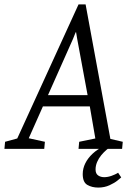

<svg xmlns="http://www.w3.org/2000/svg" viewBox="-67 -673 595 868"><path d="M-47 0 -44 -32 11 -47 288 -653H320L432 -45L488 -32L485 0H288L291 -32L364 -47L339 -192H127L63 -48L136 -32L133 0ZM150 -243H329L282 -497L277 -527H275L263 -497ZM377 175Q349 175 328 163Q307 151 307 114Q307 89 318.5 65.5Q330 42 352 21.5Q374 1 405 -13H439Q428 -7 415 4Q402 15 390.5 29Q379 43 372 59.5Q365 76 365 93Q365 112 376.5 120Q388 128 404 128Q420 128 437 122Q454 116 467 108L481 129Q479 131 465 142.5Q451 154 428 164.5Q405 175 377 175Z"/></svg>

Font: Faustina Light
Style: Italic
Weight: 300
Italic angle: -8°
Designer: Alfonso Garcia
Foundry: http://www.omnibus-type.com
Version: Version 1.200